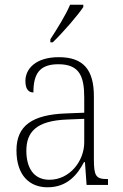

<svg xmlns="http://www.w3.org/2000/svg" viewBox="-20 -786 524 816"><path d="M194 -619V-606H204C246 -646 311 -721 334 -756V-766H278C259 -721 223 -664 194 -619ZM182 10C268 10 310 -46 337 -97H341L348 0H439V-25H435C388 -25 379 -38 379 -109V-377C379 -489 335 -543 230 -543C131 -543 88 -493 88 -442C88 -409 100 -393 122 -393C122 -470 146 -513 228 -513C319 -513 338 -460 338 -371V-307L262 -304C117 -299 50 -252 50 -147C50 -40 106 10 182 10ZM190 -22C121 -22 92 -76 92 -145C92 -225 134 -273 265 -278L338 -281V-181C338 -101 276 -22 190 -22Z"/></svg>

Font: Noto Serif Bengali SemiCondensed ExtraLight
Style: Regular
Weight: 200
Width: 4
Designer: Juan Bruce, Universal Thirst, Indian Type Foundry and the Monotype Design Team.
Foundry: Monotype Imaging Inc.
Version: Version 2.003